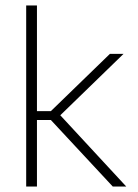

<svg xmlns="http://www.w3.org/2000/svg" viewBox="-20 -684 507 704"><path d="M393.5 0 166.5 -244H108.5V-276.5H166.5L383 -486.5H433L194 -254.5V-269L443 0ZM76 0V-664H115.5V0Z"/></svg>

Font: Anek Gujarati ExtraLight
Style: Regular
Weight: 250
Version: Version 1.003